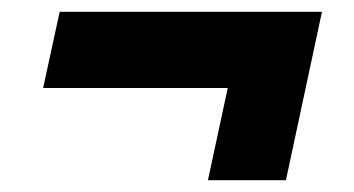

<svg xmlns="http://www.w3.org/2000/svg" viewBox="-20 -450 600 325"><path d="M379 -364 442 -301H53L81 -430H525L464 -145H332Z"/></svg>

Font: Roboto Serif ExtraBold
Style: Italic
Weight: 800
Italic angle: -10°
Version: Version 1.007